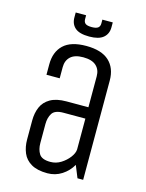

<svg xmlns="http://www.w3.org/2000/svg" viewBox="-124 -891 747 981"><g transform="rotate(15 250.0 -400.5)"><path d="M380 0 354 -64Q334 -29 300 -7Q266 15 224 15Q171 15 139 -3.5Q107 -22 93.5 -54Q80 -86 80 -125V-225Q80 -265 93.5 -296.5Q107 -328 139 -346.5Q171 -365 224 -365H340V-529Q340 -564 317.5 -584.5Q295 -605 249 -605Q204 -605 182 -584.5Q160 -564 160 -529V-470H90V-525Q90 -591 129 -628Q168 -665 249 -665Q330 -665 370 -628Q410 -591 410 -525V0ZM340 -305H224Q179 -305 164.5 -282Q150 -259 150 -225V-125Q150 -91 164.5 -68Q179 -45 224 -45Q254 -45 279.5 -61Q305 -77 322 -99.5Q339 -122 340 -142ZM207 -796Q207 -780 216.5 -772.5Q226 -765 250 -765Q273 -765 283 -772.5Q293 -780 293 -796V-816H348V-790Q348 -755 324 -735Q300 -715 250 -715Q198 -715 175 -735Q152 -755 152 -790V-816H207Z"/></g></svg>

Font: Unica One
Style: Regular
Weight: 400
Designer: Eduardo Rodriguez Tunni
Foundry: Eduardo Rodriguez Tunni
Version: Version 2.000; ttfautohint (v1.8.4.7-5d5b);gftools[0.9.23]